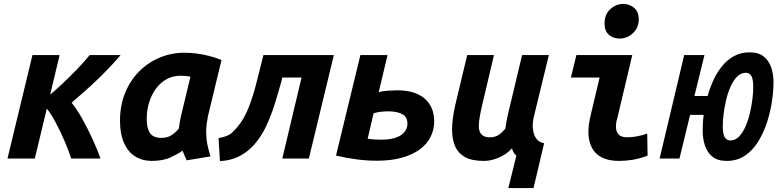

<svg xmlns="http://www.w3.org/2000/svg" viewBox="-20 -806 3960 976"><path d="M18 0 145 -526H283L235 -325Q263 -348 300 -383Q337 -418 374 -456.5Q411 -495 436 -526H593Q566 -494 535 -461.5Q504 -429 471.5 -398Q439 -367 406.5 -338.5Q374 -310 344 -284Q371 -251 399 -200.5Q427 -150 451.5 -96.5Q476 -43 491 0H342Q330 -38 309 -87Q288 -136 264 -181.5Q240 -227 218 -254L157 0Z M749 12Q700 11 664.5 -12.5Q629 -36 609.5 -81Q590 -126 590 -193Q590 -269 615.5 -332.5Q641 -396 686.5 -442Q732 -488 791.5 -513Q851 -538 918 -538Q948 -538 979 -534Q1010 -530 1042 -522Q1074 -514 1106 -501L1037 -215Q1033 -195 1030.5 -175.5Q1028 -156 1028 -136Q1028 -103 1034 -72.5Q1040 -42 1050 -11L929 9Q925 1 917.5 -16.5Q910 -34 908 -40Q886 -24 847.5 -6Q809 12 749 12ZM799 -105Q831 -105 852 -119Q873 -133 889 -152Q891 -169 893.5 -183Q896 -197 900 -216L948 -416Q935 -419 922 -420Q909 -421 897 -421Q858 -421 826 -403Q794 -385 772 -354.5Q750 -324 738 -285Q726 -246 726 -204Q726 -165 735 -143.5Q744 -122 760.5 -113.5Q777 -105 799 -105Z M1098 13 1091 -104Q1139 -112 1160 -132Q1181 -152 1199 -176Q1225 -211 1244.5 -261Q1264 -311 1278.5 -365.5Q1293 -420 1304 -466L1319 -526H1677L1550 0H1415L1513 -412H1415L1411 -394Q1395 -336 1376.5 -277Q1358 -218 1333.5 -165.5Q1309 -113 1274 -73Q1253 -49 1226.5 -30Q1200 -11 1168.5 0Q1137 11 1098 13Z M1896 11Q1847 11 1795.5 4.5Q1744 -2 1688 -15L1812 -526H1950L1905 -337Q1922 -343 1952 -345Q1982 -347 1999 -347Q2090 -347 2138.5 -305Q2187 -263 2187 -189Q2187 -147 2169 -110.5Q2151 -74 2114.5 -47Q2078 -20 2023.5 -4.5Q1969 11 1896 11ZM1919 -96Q1982 -96 2016.5 -118Q2051 -140 2051 -178Q2051 -210 2026 -225Q2001 -240 1952 -240Q1933 -240 1913 -237.5Q1893 -235 1879 -230L1849 -101Q1866 -98 1884.5 -97Q1903 -96 1919 -96Z M2564 150 2605 -15Q2598 -20 2592.5 -28.5Q2587 -37 2582 -52Q2566 -33 2542 -18.5Q2518 -4 2491.5 4Q2465 12 2439 12Q2379 12 2344 -7.5Q2309 -27 2293.5 -62.5Q2278 -98 2278 -147Q2278 -174 2282 -204Q2286 -234 2293 -267L2355 -526H2491L2432 -276Q2424 -242 2419 -214.5Q2414 -187 2414 -166Q2414 -147 2420 -134Q2426 -121 2438.5 -114.5Q2451 -108 2470 -108Q2497 -108 2515 -120.5Q2533 -133 2549 -152Q2551 -169 2553.5 -183Q2556 -197 2560 -216L2634 -526H2770L2694 -214Q2690 -199 2688.5 -178Q2687 -157 2691.5 -135.5Q2696 -114 2709 -98Q2722 -82 2746 -78L2692 150Z M3126 12Q3074 12 3039.5 -5.5Q3005 -23 2988 -56.5Q2971 -90 2971 -136Q2971 -155 2974 -176.5Q2977 -198 2983 -222L3028 -412H2882L2910 -526H3194L3118 -205Q3114 -193 3112.5 -182.5Q3111 -172 3111 -164Q3111 -136 3125 -122Q3139 -108 3168 -108Q3187 -108 3213 -112Q3239 -116 3270 -127L3272 -15Q3231 1 3194.5 6.5Q3158 12 3126 12ZM3129 -610Q3098 -610 3075.5 -629Q3053 -648 3053 -687Q3053 -732 3082 -759Q3111 -786 3148 -786Q3180 -786 3203.5 -766Q3227 -746 3227 -708Q3227 -665 3197.5 -637.5Q3168 -610 3129 -610Z M3674 12Q3628 12 3601.5 -9.5Q3575 -31 3563.5 -66Q3552 -101 3552 -141Q3552 -159 3553 -179.5Q3554 -200 3557 -222H3488L3434 0H3333L3458 -526H3561L3510 -318H3577Q3589 -361 3607.5 -400.5Q3626 -440 3652 -471.5Q3678 -503 3712.5 -521.5Q3747 -540 3790 -540Q3836 -540 3862.5 -518.5Q3889 -497 3900.5 -462.5Q3912 -428 3912 -388Q3912 -346 3904.5 -293.5Q3897 -241 3880 -187.5Q3863 -134 3835.5 -88.5Q3808 -43 3768 -15.5Q3728 12 3674 12ZM3692 -92Q3718 -92 3737 -112Q3756 -132 3770 -164Q3784 -196 3792.5 -233Q3801 -270 3805 -304Q3809 -338 3809 -362Q3809 -405 3799 -420.5Q3789 -436 3772 -436Q3746 -436 3726.5 -416Q3707 -396 3693 -364Q3679 -332 3670.5 -295Q3662 -258 3658 -224Q3654 -190 3654 -166Q3654 -123 3664.5 -107.5Q3675 -92 3692 -92Z"/></svg>

Font: Ubuntu Sans Mono
Style: Bold Italic
Weight: 700
Italic angle: -13.5°
Monospace: yes
Designer: Dalton Maag Ltd
Foundry: Dalton Maag Ltd
Version: Version 1.006